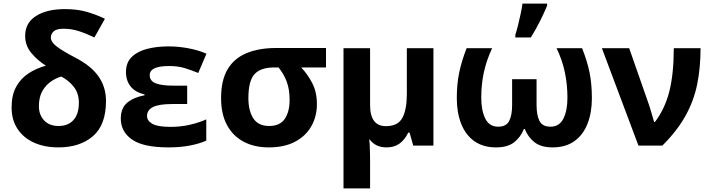

<svg xmlns="http://www.w3.org/2000/svg" viewBox="-20 -816 3985 1076"><path d="M343 -765Q411 -765 463 -750.5Q515 -736 568 -711L509 -606Q464 -628 422 -641.5Q380 -655 337 -655Q297 -655 281 -640.5Q265 -626 265 -606Q265 -580 299 -554.5Q333 -529 400 -494Q490 -448 532 -388Q574 -328 574 -250Q574 -116 501 -53Q428 10 307 10Q231 10 172 -16Q113 -42 79 -92.5Q45 -143 45 -214Q45 -283 70.5 -329.5Q96 -376 139.5 -404.5Q183 -433 237 -448Q191 -477 156 -518.5Q121 -560 121 -615Q121 -688 182 -726.5Q243 -765 343 -765ZM324 -387Q297 -380 267.5 -360.5Q238 -341 218 -307Q198 -273 198 -220Q198 -173 227 -141.5Q256 -110 308 -110Q362 -110 392 -143.5Q422 -177 422 -240Q422 -292 395 -327.5Q368 -363 324 -387Z M1029 -336V-233H947Q870 -233 837 -216Q804 -199 804 -166Q804 -139 834 -122Q864 -105 935 -105Q996 -105 1049 -118Q1102 -131 1136 -147V-28Q1099 -11 1045 -0.5Q991 10 924 10Q783 10 720 -34Q657 -78 657 -151Q657 -211 693.5 -241Q730 -271 790 -282V-287Q738 -299 712 -331.5Q686 -364 686 -413Q686 -465 718 -496.5Q750 -528 804 -542Q858 -556 924 -556Q981 -556 1038 -545Q1095 -534 1137 -515L1091 -407Q1055 -422 1016.5 -434Q978 -446 928 -446Q819 -446 819 -395Q819 -363 851.5 -349.5Q884 -336 954 -336Z M1756 -232Q1756 -164 1725 -109Q1694 -54 1634 -22Q1574 10 1486 10Q1406 10 1346 -21.5Q1286 -53 1252.5 -114.5Q1219 -176 1219 -266Q1219 -367 1256 -428.5Q1293 -490 1362.5 -518.5Q1432 -547 1527 -547H1807V-438H1668Q1704 -400 1730 -350Q1756 -300 1756 -232ZM1372 -266Q1372 -196 1399.5 -153Q1427 -110 1488 -110Q1549 -110 1576 -150Q1603 -190 1603 -255Q1603 -315 1587 -358Q1571 -401 1541 -438H1517Q1441 -438 1406.5 -400.5Q1372 -363 1372 -266Z M2409 -546V0H2296L2275 -73H2268Q2248 -32 2218.5 -11Q2189 10 2146 10Q2085 10 2052 -34H2049Q2051 -24 2052 -2.5Q2053 19 2053.5 42.5Q2054 66 2054 84V240H1905V-546H2054V-227Q2054 -109 2143 -109Q2210 -109 2235 -155.5Q2260 -202 2260 -289V-546Z M3242 -546Q3271 -474 3284 -409.5Q3297 -345 3297 -265Q3297 -185 3272.5 -122.5Q3248 -60 3199 -25Q3150 10 3077 10Q3013 10 2976.5 -18Q2940 -46 2921 -93H2916Q2897 -46 2860.5 -18Q2824 10 2760 10Q2687 10 2638 -25Q2589 -60 2564.5 -122.5Q2540 -185 2540 -265Q2540 -345 2553.5 -409.5Q2567 -474 2595 -546H2738Q2707 -480 2692 -412Q2677 -344 2677 -270Q2677 -197 2699.5 -151.5Q2722 -106 2772 -106Q2817 -106 2833.5 -138Q2850 -170 2850 -228V-372H2987V-228Q2987 -170 3003.5 -138Q3020 -106 3065 -106Q3115 -106 3137.5 -151.5Q3160 -197 3160 -268Q3160 -342 3145.5 -411Q3131 -480 3099 -546ZM2868 -606V-621Q2876 -645 2883.5 -676Q2891 -707 2898 -739Q2905 -771 2908 -796H3046V-784Q3030 -745 3007 -699Q2984 -653 2955 -606Z M3353 -546H3506L3612 -243Q3620 -221 3630 -186.5Q3640 -152 3646 -132H3650Q3707 -207 3731.5 -305.5Q3756 -404 3756 -546H3906Q3906 -438 3887.5 -345.5Q3869 -253 3822.5 -168.5Q3776 -84 3692 0H3558Z"/></svg>

Font: Noto IKEA Simplified Chinese
Style: Bold
Weight: 700
Designer: Monotype Design Team
Foundry: Monotype Imaging Inc.
Version: Version 1.100